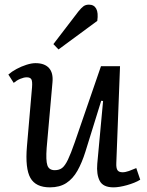

<svg xmlns="http://www.w3.org/2000/svg" viewBox="-20 -793 633 827"><path d="M16 -472Q31 -485 51.5 -496Q72 -507 94 -514Q116 -521 133 -521Q172 -521 191 -500Q210 -479 206 -438L181 -156Q177 -102 184 -81Q191 -60 216 -60Q235 -60 247.5 -69.5Q260 -79 272.5 -105Q285 -131 302 -180L415 -508H497L481 -91Q480 -69 486 -60Q492 -51 508 -51Q520 -51 535.5 -56.5Q551 -62 567 -69L584 -19Q573 -12 558 -6Q543 0 527 4.5Q511 9 496 11.5Q481 14 469 14Q424 14 409.5 -14Q395 -42 399 -88L424 -358L416 -359L348 -140Q333 -92 313.5 -57.5Q294 -23 265.5 -4.5Q237 14 195 14Q134 14 111 -26.5Q88 -67 96 -162L118 -417Q120 -443 115 -451.5Q110 -460 95 -460Q83 -460 67.5 -453.5Q52 -447 39 -436ZM318 -744Q330 -759 339.5 -766Q349 -773 363 -773Q385 -773 394.5 -755.5Q404 -738 399 -703L232 -580L210 -603Z"/></svg>

Font: Literata
Style: Italic
Weight: 400
Italic angle: -2°
Designer: Latin by Veronika Burian and Jose Scaglione. Greek by Irene Vlachou. Cyrillic by Vera Evstafieva
Foundry: TypeTogether
Version: Version 3.103;gftools[0.9.29]